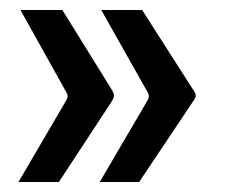

<svg xmlns="http://www.w3.org/2000/svg" viewBox="-20 -447 455 385"><path d="M366 -269Q372 -261 372.5 -256Q373 -251 366 -242L259 -82H180L276 -246Q281 -254 276 -262L183 -427H265ZM203 -269Q208 -261 208.5 -256Q209 -251 203 -242L98 -82H17L113 -246Q118 -254 113 -262L21 -427H105Z"/></svg>

Font: Gemunu Libre ExtraLight SemiBold
Style: Regular
Weight: 600
Version: Version 1.100